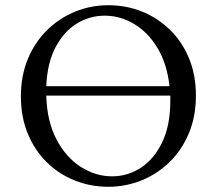

<svg xmlns="http://www.w3.org/2000/svg" viewBox="-20 -700 830 735"><path d="M395 -680Q463 -680 523 -656Q583 -632 630 -586.5Q677 -541 703.5 -477Q730 -413 730 -334Q730 -255 703.5 -191Q677 -127 630.5 -81Q584 -35 523 -10Q462 15 394 15Q327 15 266.5 -9Q206 -33 159.5 -78.5Q113 -124 86.5 -188Q60 -252 60 -331Q60 -410 86.5 -474Q113 -538 159.5 -584Q206 -630 266.5 -655Q327 -680 395 -680ZM381 -640Q323 -640 273.5 -609.5Q224 -579 192.5 -519Q161 -459 157 -370H629Q619 -457 582.5 -517Q546 -577 493 -608.5Q440 -640 381 -640ZM409 -25Q469 -25 519.5 -58Q570 -91 601 -155.5Q632 -220 632 -315Q632 -325 632 -334H157Q160 -235 196.5 -166Q233 -97 289.5 -61Q346 -25 409 -25Z"/></svg>

Font: Bona Nova
Style: Regular
Weight: 400
Designer: Mateusz Machalski
Foundry: Capitalics
Version: Version 4.001; ttfautohint (v1.8.3)